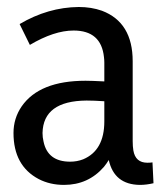

<svg xmlns="http://www.w3.org/2000/svg" viewBox="-20 -518 469 549"><path d="M379.9 10.7Q398.4 10.7 418.9 5.9L416 -53.7Q410.2 -52.7 401.4 -52.7Q367.2 -52.7 361.3 -87.9Q359.4 -99.6 359.4 -114.3V-342.8Q359.4 -454.1 271.5 -487.3Q241.2 -498 205.1 -498Q117.2 -497.1 36.1 -449.2L65.4 -389.6Q134.8 -430.7 190.4 -430.7Q269.5 -430.7 277.3 -354.5Q278.3 -346.7 278.3 -338.9V-285.2Q241.2 -287.1 224.6 -287.1Q92.8 -287.1 42 -213.9Q18.6 -179.7 18.6 -137.7Q18.6 -43.9 90.8 -5.9Q123 10.7 163.1 10.7Q232.4 10.7 277.3 -41Q285.2 -50.8 291 -60.5Q306.6 9.8 379.9 10.7ZM180.7 -55.7Q116.2 -55.7 104.5 -113.3Q101.6 -125 101.6 -137.7Q103.5 -229.5 227.5 -230.5Q248 -230.5 278.3 -228.5V-170.9Q278.3 -87.9 217.8 -62.5Q200.2 -55.7 180.7 -55.7Z"/></svg>

Font: Yaldevi Colombo Medium
Style: Regular
Weight: 500
Designer: Sol Matas, Denzil Rajitha, Kosala Senevirathne and Pathum Egodawatta
Foundry: Mooniak
Version: Version 1.020 ; ttfautohint (v1.6)